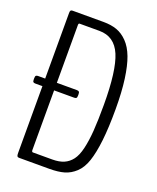

<svg xmlns="http://www.w3.org/2000/svg" viewBox="-132 -782 704 861"><g transform="rotate(20 219.5 -351.0)"><path d="M114.3 -43.9Q114.3 -43.9 206.5 -43.9Q239.3 -43.9 261.5 -53.5Q283.7 -63 299.6 -83.7Q315.4 -104.5 324.2 -141.8Q333 -179.2 336.7 -229Q340.3 -278.8 340.3 -353Q340.3 -516.1 310.3 -587.2Q280.3 -658.2 208 -658.2H113.8Q108.4 -658.2 108.4 -649.9V-374H204.1Q210.9 -374 214.1 -371.1Q217.3 -368.2 217.3 -359.9V-352.5Q217.3 -343.3 214.1 -340.6Q210.9 -337.9 204.1 -337.9H108.4V-53.7Q108.4 -43.9 114.3 -43.9ZM64 0Q57.6 0 55.2 -3.7Q52.7 -7.3 52.7 -19V-337.9H19Q12.2 -337.9 9 -340.6Q5.9 -343.3 5.9 -352.1V-358.9Q5.9 -368.2 9 -371.1Q12.2 -374 19 -374H52.7V-687Q52.7 -696.3 55.4 -699.2Q58.1 -702.1 64 -702.1H211.9Q248 -702.1 275.6 -692.4Q303.2 -682.6 326.7 -658.4Q350.1 -634.3 365 -595Q379.9 -555.7 388.2 -495.1Q396.5 -434.6 396.5 -353Q396.5 -264.2 389.4 -202.4Q382.3 -140.6 368.9 -100.8Q355.5 -61 331.5 -38.8Q307.6 -16.6 279.1 -8.3Q250.5 0 208 0Z"/></g></svg>

Font: BenchNine Light
Style: Regular
Weight: 300
Version: Version 1 ; ttfautohint (v0.92.18-e454-dirty) -l 8 -r 50 -G 